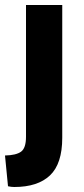

<svg xmlns="http://www.w3.org/2000/svg" viewBox="-34 -545 336 768"><path d="M23 203Q11 203 -2 200L-14 77Q31 76 50.5 61.5Q70 47 70 2V-525H215V6Q215 110 166 156.5Q117 203 23 203Z"/></svg>

Font: Bricolage Grotesque 12pt Bricolage Grotesque 10pt Regular
Style: Bold
Weight: 700
Designer: Mathieu Triay
Foundry: Atelier Triay
Version: Version 1.001; ttfautohint (v1.8.4.7-5d5b);gftools[0.9.33.de